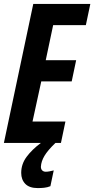

<svg xmlns="http://www.w3.org/2000/svg" viewBox="-22 -734 484 986"><path d="M-2 0 148.9 -713.9H441.9L418.9 -605H251L212.9 -424.8H369.1L346.2 -315.9H189.9L145 -109.9H314L291 0ZM171.9 231.9Q128.9 231.9 107.9 210.2Q86.9 188.5 86.9 153.8Q86.9 108.9 114.5 71.5Q142.1 34.2 188 0H262.7Q223.1 38.1 206.3 66.4Q189.5 94.7 188 122.1Q188 134.8 195.1 141.4Q202.1 147.9 212.9 147.9Q221.2 147.9 231.9 146Q242.7 144 253.9 141.1L236.8 222.2Q221.2 228.5 204.8 230.2Q188.5 231.9 171.9 231.9Z"/></svg>

Font: Open Sans Condensed
Style: Bold Italic
Weight: 700
Width: 3
Italic angle: -12°
Designer: Monotype Design Team
Foundry: Monotype Imaging Inc.
Version: Version 3.003; ttfautohint (v1.8.4)